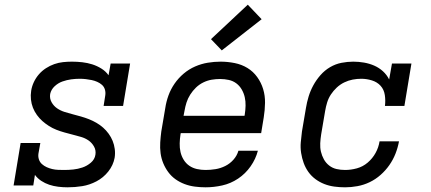

<svg xmlns="http://www.w3.org/2000/svg" viewBox="-20 -791 1840 819"><path d="M268 8Q248 8 228 5.5Q208 3 190 -3Q172 -9 156 -19.5Q140 -30 129 -45L122 0H38L68 -181H152L144 -136Q142 -123 146 -111Q150 -99 159 -91Q168 -83 179 -78Q190 -73 202.5 -70Q215 -67 228 -66.5Q241 -66 254 -66Q273 -66 292.5 -68Q312 -70 331.5 -76.5Q351 -83 367.5 -97Q384 -111 387 -131Q390 -150 381 -166Q372 -182 357.5 -192Q343 -202 325.5 -207Q308 -212 290.5 -216.5Q273 -221 255 -226Q237 -231 220.5 -237.5Q204 -244 189 -253.5Q174 -263 161 -274.5Q148 -286 137.5 -300.5Q127 -315 120.5 -331.5Q114 -348 112 -366.5Q110 -385 113 -404Q116 -423 124.5 -441Q133 -459 146 -474Q159 -489 176 -500Q193 -511 211.5 -517.5Q230 -524 249 -526Q268 -528 287 -528Q309 -528 331 -525.5Q353 -523 373.5 -516.5Q394 -510 412.5 -498.5Q431 -487 443 -470L452 -520H535L505 -339H422L429 -384Q431 -397 427.5 -409Q424 -421 415 -429Q406 -437 394.5 -442Q383 -447 371 -449.5Q359 -452 346 -453.5Q333 -455 320 -455Q302 -455 283.5 -452.5Q265 -450 246.5 -443.5Q228 -437 213 -423Q198 -409 194 -390Q191 -371 200 -355Q209 -339 223.5 -329Q238 -319 255.5 -313.5Q273 -308 290.5 -303.5Q308 -299 325.5 -294Q343 -289 359.5 -282.5Q376 -276 391.5 -267Q407 -258 420 -246.5Q433 -235 443.5 -220.5Q454 -206 460.5 -190Q467 -174 469.5 -155.5Q472 -137 469 -118Q463 -86 442 -59.5Q421 -33 391.5 -17.5Q362 -2 331 3Q300 8 268 8Z M857 8Q834 8 811 5Q788 2 767 -6Q746 -14 728.5 -26.5Q711 -39 698 -56.5Q685 -74 676.5 -94.5Q668 -115 665 -137.5Q662 -160 663.5 -183.5Q665 -207 668 -230L685 -330Q689 -357 698.5 -383.5Q708 -410 724.5 -434Q741 -458 763.5 -477Q786 -496 812.5 -507.5Q839 -519 866.5 -523.5Q894 -528 921 -528Q951 -528 981 -522Q1011 -516 1035.5 -501Q1060 -486 1077 -462.5Q1094 -439 1102.5 -411Q1111 -383 1110.5 -352Q1110 -321 1105 -290L1094 -223H751L750 -218Q747 -199 746.5 -179.5Q746 -160 750 -142.5Q754 -125 763.5 -109.5Q773 -94 787.5 -84Q802 -74 820 -70Q838 -66 857 -66Q878 -66 899.5 -69.5Q921 -73 941 -83Q961 -93 976 -110Q991 -127 997 -148H1080Q1071 -113 1049 -81.5Q1027 -50 995.5 -29Q964 -8 928 0Q892 8 857 8ZM763 -297H1023L1024 -302Q1027 -321 1027.5 -340Q1028 -359 1024 -376.5Q1020 -394 1011 -409.5Q1002 -425 988 -435.5Q974 -446 956 -450Q938 -454 919 -454Q901 -454 883 -451Q865 -448 847.5 -439.5Q830 -431 816 -417.5Q802 -404 791.5 -387.5Q781 -371 775.5 -353.5Q770 -336 767 -318ZM926 -576 880 -624 1037 -771 1096 -709Z M1452 8Q1429 8 1406.5 5Q1384 2 1363.5 -6Q1343 -14 1325.5 -27Q1308 -40 1295.5 -57.5Q1283 -75 1275.5 -95.5Q1268 -116 1264.5 -138.5Q1261 -161 1263 -184Q1265 -207 1268 -230L1285 -330Q1289 -355 1296.5 -379.5Q1304 -404 1316.5 -427Q1329 -450 1347 -470.5Q1365 -491 1388 -504.5Q1411 -518 1436.5 -523Q1462 -528 1487 -528Q1510 -528 1533 -524Q1556 -520 1576.5 -511Q1597 -502 1613.5 -487Q1630 -472 1640 -452L1652 -520H1735L1705 -339H1622Q1625 -362 1621.5 -385.5Q1618 -409 1603.5 -425Q1589 -441 1566.5 -448Q1544 -455 1521 -455Q1503 -455 1484.5 -451.5Q1466 -448 1448.5 -439.5Q1431 -431 1416.5 -417.5Q1402 -404 1391.5 -388Q1381 -372 1375.5 -354Q1370 -336 1367 -318L1350 -218Q1347 -199 1346 -180Q1345 -161 1349 -144Q1353 -127 1361.5 -111.5Q1370 -96 1384 -85Q1398 -74 1415.5 -70Q1433 -66 1452 -66Q1477 -66 1502.5 -73Q1528 -80 1548.5 -97.5Q1569 -115 1582 -138.5Q1595 -162 1599 -188H1682Q1677 -161 1667 -135.5Q1657 -110 1641 -87Q1625 -64 1603.5 -45Q1582 -26 1557 -14Q1532 -2 1505 3Q1478 8 1452 8Z"/></svg>

Font: Iosevka Etoile Oblique
Style: Regular
Weight: 400
Italic angle: -9°
Designer: Belleve Invis
Foundry: Belleve Invis
Version: Version 15.5.2; ttfautohint (v1.8.4)